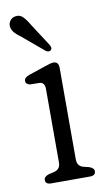

<svg xmlns="http://www.w3.org/2000/svg" viewBox="-78 -694 414 734"><g transform="rotate(-10 129.0 -326.5)"><path d="M168.5 -429.5V-73.5Q168.5 -47 193 -41L213.5 -36Q232.5 -29.5 232.5 -17Q232.5 0 210.5 0H59.5Q38 0 38 -17Q38 -29.5 57 -36L78.5 -41Q103 -47 103 -73.5V-359Q103 -384 83.5 -386L46.5 -386.5Q29.5 -389.5 29.5 -403Q29.5 -416 49.5 -423L113.5 -444.5Q123.5 -447.5 132.2 -450.5Q141 -453.5 148 -453.5Q168.5 -453.5 168.5 -429.5ZM90 -609 146 -522.5Q149 -517.5 150.2 -512Q151.5 -506.5 147 -502Q139.5 -495 128 -502L46.5 -570.5Q31 -581.5 21.2 -592Q11.5 -602.5 9 -615.5Q7 -628.5 14.2 -639.2Q21.5 -650 35 -652.5Q52.5 -656 64.8 -643.8Q77 -631.5 90 -609Z"/></g></svg>

Font: Fraunces 72pt S100 Light
Style: Regular
Weight: 300
Version: Version 1.000; ttfautohint (v1.8.3)